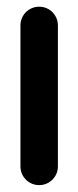

<svg xmlns="http://www.w3.org/2000/svg" viewBox="-20 -544 233 570"><path d="M40.7 -50V-468.5Q40.7 -483.7 48.1 -496.5Q55.6 -509.3 68.3 -516.7Q81.1 -524.1 96.3 -524.1Q111.5 -524.1 124.3 -516.7Q137 -509.3 144.4 -496.5Q151.9 -483.7 151.9 -468.5V-50Q151.9 -34.8 144.4 -22Q137 -9.3 124.3 -1.9Q111.5 5.6 96.3 5.6Q81.1 5.6 68.3 -1.9Q55.6 -9.3 48.1 -22Q40.7 -34.8 40.7 -50Z"/></svg>

Font: 26F Galaxy Hebrew Black
Style: Regular
Weight: 900
Designer: C₂₉H₂₅N₃O₅
Version: Version 1.000